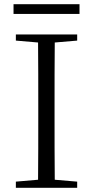

<svg xmlns="http://www.w3.org/2000/svg" viewBox="-20 -888 440 908"><path d="M44 -822H356V-868H44ZM55 -696 160 -687C161 -590 161 -490 161 -390V-335C161 -235 161 -136 160 -38L55 -29V0H345V-29L239 -38C238 -137 238 -235 238 -335V-390C238 -490 238 -590 239 -687L345 -696V-725H55Z"/></svg>

Font: Source Han Serif CN Light
Style: Regular
Weight: 300
Designer: Ryoko NISHIZUKA 西塚涼子 (kana & ideographs); Frank Grießhammer (Latin, Greek & Cyrillic); Wenlong ZHANG 张文龙 (bopomofo); San
Foundry: Adobe
Version: Version 2.003;hotconv 1.1.1;makeotfexe 2.6.0